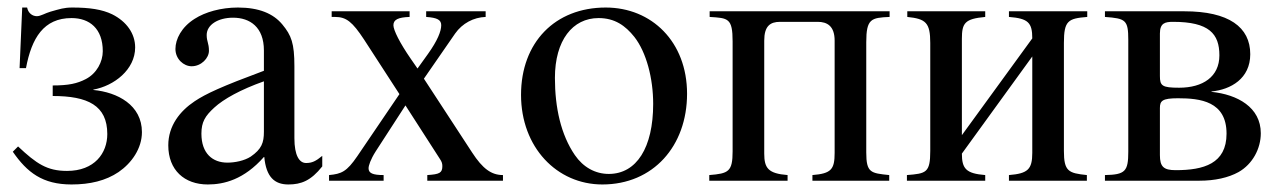

<svg xmlns="http://www.w3.org/2000/svg" viewBox="-20 -480 3405 510"><path d="M228 -242C283 -252 339 -295 339 -354C339 -391 316 -423 278 -442C251 -455 218 -460 172 -460C150 -460 139 -456 114 -449C100 -445 88 -437 78 -437C66 -437 55 -445 52 -460H39L32 -299H49C64 -379 96 -432 170 -432C218 -432 253 -404 253 -344C253 -316 237 -285 208 -270C185 -258 162 -253 120 -253V-225C213 -225 265 -200 265 -124C265 -73 231 -26 158 -26C105 -26 77 -45 28 -91L14 -77C52 -22 93 10 170 10C219 10 261 0 295 -23C330 -47 357 -86 357 -129C357 -201 292 -235 228 -241Z M681 -130C681 -101 675 -84 646 -64C629 -53 604 -48 584 -48C545 -48 515 -72 515 -125C515 -156 525 -172 549 -194C574 -217 619 -242 681 -264ZM836 -66C819 -52 809 -47 793 -47C775 -47 762 -67 762 -113V-304C762 -365 754 -386 730 -415C706 -444 668 -460 612 -460C567 -460 525 -448 497 -430C462 -408 446 -376 446 -350C446 -323 468 -304 489 -304C515 -304 535 -326 535 -345C535 -366 529 -369 529 -387C529 -414 559 -433 599 -433C644 -433 681 -408 681 -346V-292C568 -250 527 -231 497 -211C458 -185 427 -146 427 -94C427 -28 470 10 532 10C575 10 628 -3 681 -63H682C687 -10 709 10 746 10C780 10 806 0 836 -38Z M1316 0V-15C1285 -15 1262 -32 1234 -75L1106 -271L1189 -391C1208 -418 1238 -434 1270 -435V-450H1112V-435C1142 -433 1152 -427 1152 -413C1152 -397 1142 -372 1117 -337L1089 -298L1071 -324C1042 -366 1025 -400 1025 -413C1025 -428 1038 -434 1068 -435V-450H861V-435H870C900 -435 916 -422 947 -375L1041 -230L929 -65C901 -24 887 -18 854 -15V0H999V-15C970 -15 959 -20 959 -33C959 -40 964 -56 978 -78L1057 -200L1149 -57C1153 -51 1155 -46 1155 -39C1155 -21 1148 -17 1115 -15V0Z M1715 -204C1715 -88 1671 -18 1597 -18C1561 -18 1529 -36 1507 -68C1470 -122 1454 -194 1454 -273C1454 -373 1501 -432 1570 -432C1613 -432 1641 -412 1665 -382C1697 -341 1715 -272 1715 -204ZM1805 -231C1805 -369 1711 -460 1589 -460C1454 -460 1364 -367 1364 -228C1364 -89 1459 10 1580 10C1715 10 1805 -92 1805 -231Z M2343 -450H1865V-435C1914 -432 1926 -432 1926 -370V-78C1926 -24 1915 -19 1864 -15V0H2072V-15C2021 -19 2010 -33 2010 -72V-372C2010 -411 2026 -422 2052 -422H2152C2177 -422 2197 -411 2197 -372V-74C2197 -30 2188 -19 2138 -15V0H2342V-15C2293 -20 2281 -21 2281 -75V-368C2281 -430 2294 -433 2343 -435Z M2868 -450H2660V-435C2711 -431 2722 -420 2722 -378L2535 -121V-377C2535 -419 2543 -430 2597 -435V-450H2390V-435C2439 -430 2451 -420 2451 -366V-79C2451 -21 2440 -19 2389 -15V0H2597V-15C2546 -19 2535 -32 2535 -72L2722 -330V-74C2722 -30 2710 -19 2660 -15V0H2867V-15C2818 -20 2806 -25 2806 -79V-366C2806 -425 2817 -431 2868 -435Z M3061 -193C3061 -212 3067 -219 3109 -219C3168 -219 3238 -211 3238 -125C3238 -45 3177 -28 3103 -28C3071 -28 3061 -37 3061 -68ZM3061 -391C3061 -419 3075 -422 3096 -422C3192 -422 3219 -390 3219 -333C3219 -276 3175 -247 3112 -247C3067 -247 3061 -252 3061 -278ZM3198 -237C3249 -242 3301 -271 3301 -336C3301 -408 3244 -450 3126 -450H2915V-435C2970 -431 2977 -427 2977 -374V-77C2977 -25 2969 -16 2915 -15V0H3166C3207 0 3243 -8 3270 -23C3307 -44 3329 -85 3329 -126C3329 -195 3267 -229 3198 -236Z"/></svg>

Font: XITS Math
Style: Regular
Weight: 400
Designer: MicroPress Inc., with final additions and corrections provided by Coen Hoffman, Elsevier (retired)
Version: Version 1.302